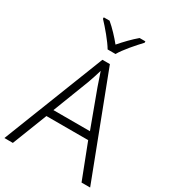

<svg xmlns="http://www.w3.org/2000/svg" viewBox="-223 -1063 1055 1179"><g transform="rotate(30 304.0 -473.5)"><path d="M277 -788H333C357 -831 416 -898 453 -937V-947H412C376 -917 336 -875 304 -838C274 -875 235 -917 199 -947H158V-937C195 -898 252 -831 277 -788ZM547 0H608L334 -717H281L0 0H60L156 -246H452ZM339 -556 434 -299H175L274 -555C283 -580 296 -618 306 -653C316 -622 332 -575 339 -556Z"/></g></svg>

Font: Noto Sans Meetei Mayek Light
Style: Regular
Weight: 300
Designer: Monotype Design Team and Neelakash Kshetrimayum
Foundry: Monotype Imaging Inc.
Version: Version 2.002